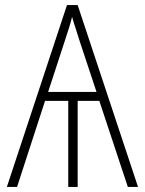

<svg xmlns="http://www.w3.org/2000/svg" viewBox="-20 -734 570 754"><path d="M7 0 243 -714H285L522 0H482L370 -338H285V0H248V-338H157L47 0ZM169 -373H359L294 -569Q286 -596 277.5 -621Q269 -646 263 -668Q258 -646 250.5 -623Q243 -600 233 -569Z"/></svg>

Font: Noto Sans Mono Condensed ExtraLight
Style: Regular
Weight: 200
Width: 3
Designer: Monotype Design Team
Foundry: Monotype Imaging Inc.
Version: Version 2.014; ttfautohint (v1.8.4.7-5d5b)